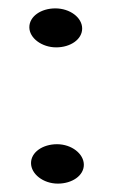

<svg xmlns="http://www.w3.org/2000/svg" viewBox="-20 -479 269 458"><path d="M50 -414C50 -388 80 -366 114 -366C148 -366 176 -385 176 -411C176 -437 147 -459 112 -459C78 -459 50 -440 50 -414ZM54 -90C54 -64 83 -41 118 -41C152 -41 180 -60 180 -86C180 -112 151 -135 116 -135C82 -135 54 -116 54 -90Z"/></svg>

Font: Blanket
Style: Sik
Weight: 700
Foundry: Cannot Into Space Fonts
Version: Version 0.9